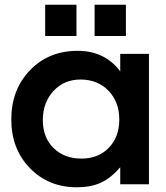

<svg xmlns="http://www.w3.org/2000/svg" viewBox="-20 -783 707 816"><path d="M172 -630V-763H305V-630ZM382 -630V-763H515V-630ZM28 -275Q28 -402 107.5 -484.5Q187 -567 310 -567Q425 -567 491 -480V-554H613V0H491V-72Q451 -26 408.5 -6.5Q366 13 307 13Q186 13 107 -68.5Q28 -150 28 -275ZM162 -272Q162 -199 207.5 -154Q253 -109 326 -109Q398 -109 442.5 -155Q487 -201 487 -275Q487 -350 441 -397.5Q395 -445 322 -445Q252 -445 207 -396Q162 -347 162 -272Z"/></svg>

Font: Involve
Style: Bold
Weight: 700
Designer: Stefan Peev
Foundry: Context Ltd.
Version: Version 1.001